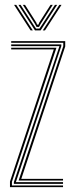

<svg xmlns="http://www.w3.org/2000/svg" viewBox="-20 -769 307 789"><path d="M56.5 -27.2 240 -579.2V-593.2H26V-600H248V-578L67.5 -34H239V-27.2ZM21 0V-23L201 -566H26V-572.8H212L29 -21.8V-6.8H239V0ZM37 -13.5V-20.8L224 -578.5V-579.5H26V-586.5H232V-579.8L45.2 -20.5H239V-13.5ZM37.8 -749H46.8L114.8 -644H105.8ZM55.8 -749H64.8L118 -666.5L128.2 -651.5H142.2L152.2 -666.5L205.8 -749H214.8L146.8 -644H123.8ZM73.8 -749H82.8L129.5 -675.8L132.2 -668H138.2L141 -675.8L187.8 -749H196.8L147.2 -671.2L140.2 -658.2H130.2L123.5 -671.2ZM223.8 -749H232.8L164.8 -644H155.8Z"/></svg>

Font: Big Shoulders Inline Text Thin
Style: Regular
Weight: 100
Designer: Patric King
Foundry: XO Type Co
Version: Version 2.002